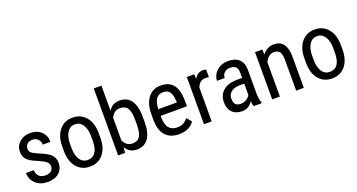

<svg xmlns="http://www.w3.org/2000/svg" viewBox="-45 -1380 3758 2020"><g transform="rotate(-20 1834.0 -370.0)"><path d="M321.3 -135.3Q321.3 -163.1 300.3 -183.1Q279.3 -203.1 219.2 -230Q149.4 -258.8 120.8 -279.3Q92.3 -299.8 78.1 -325.9Q64 -352.1 64 -388.2Q64 -452.6 111.1 -495.4Q158.2 -538.1 231.4 -538.1Q308.6 -538.1 355.5 -493.2Q402.3 -448.2 402.3 -377.9H316.4Q316.4 -413.6 292.5 -438.7Q268.6 -463.9 231.4 -463.9Q193.4 -463.9 171.6 -444.1Q149.9 -424.3 149.9 -391.1Q149.9 -364.7 165.8 -348.6Q181.6 -332.5 242.2 -306.2Q338.4 -268.6 373 -232.7Q407.7 -196.8 407.7 -141.6Q407.7 -72.8 360.4 -31.5Q313 9.8 233.4 9.8Q150.9 9.8 99.6 -37.6Q48.3 -85 48.3 -157.7H135.3Q136.7 -113.8 162.1 -88.9Q187.5 -64 233.4 -64Q276.4 -64 298.8 -83.3Q321.3 -102.5 321.3 -135.3Z M502 -288.6Q502 -403.8 557.9 -470.9Q613.8 -538.1 705.6 -538.1Q797.4 -538.1 853.3 -472.7Q909.2 -407.2 910.6 -294.4V-238.8Q910.6 -124 855 -57.1Q799.3 9.8 706.5 9.8Q614.7 9.8 559.3 -55.2Q503.9 -120.1 502 -231ZM588.4 -238.8Q588.4 -157.2 620.4 -110.6Q652.3 -64 706.5 -64Q820.8 -64 824.2 -229V-288.6Q824.2 -369.6 792 -416.7Q759.8 -463.9 705.6 -463.9Q652.3 -463.9 620.4 -416.7Q588.4 -369.6 588.4 -289.1Z M1404.8 -238.8Q1404.8 -115.2 1360.4 -52.7Q1315.9 9.8 1231.4 9.8Q1147.5 9.8 1105.5 -62.5L1101.1 0H1022.5V-750H1108.4V-470.2Q1150.9 -538.1 1230.5 -538.1Q1317.4 -538.1 1360.8 -476.6Q1404.3 -415 1404.8 -291ZM1318.8 -288.1Q1318.8 -381.8 1292.7 -421.6Q1266.6 -461.4 1208 -461.4Q1141.1 -461.4 1108.4 -389.2V-137.7Q1140.6 -66.4 1209 -66.4Q1267.6 -66.4 1293 -107.4Q1318.4 -148.4 1318.8 -234.9Z M1704.1 9.8Q1605.5 9.8 1552.7 -49.1Q1500 -107.9 1499 -221.7V-285.6Q1499 -403.8 1550.5 -470.9Q1602.1 -538.1 1694.3 -538.1Q1787.1 -538.1 1833 -479Q1878.9 -419.9 1879.9 -294.9V-238.3H1585V-226.1Q1585 -141.1 1616.9 -102.5Q1648.9 -64 1709 -64Q1747.1 -64 1776.1 -78.4Q1805.2 -92.8 1830.6 -124L1875.5 -69.3Q1819.3 9.8 1704.1 9.8ZM1694.3 -463.9Q1640.6 -463.9 1614.7 -427Q1588.9 -390.1 1585.4 -312.5H1793.5V-324.2Q1790 -399.4 1766.4 -431.6Q1742.7 -463.9 1694.3 -463.9Z M2201.7 -447.3Q2183.6 -450.7 2162.6 -450.7Q2096.2 -450.7 2069.8 -377.9V0H1983.4V-528.3H2067.4L2068.8 -474.6Q2103.5 -538.1 2167 -538.1Q2187.5 -538.1 2201.2 -531.2Z M2540 0Q2532.2 -17.1 2528.8 -57.6Q2482.9 9.8 2411.6 9.8Q2339.8 9.8 2299.6 -30.5Q2259.3 -70.8 2259.3 -144Q2259.3 -224.6 2314 -272Q2368.7 -319.3 2463.9 -320.3H2527.3V-376.5Q2527.3 -423.8 2506.3 -443.8Q2485.4 -463.9 2442.4 -463.9Q2403.3 -463.9 2378.9 -440.7Q2354.5 -417.5 2354.5 -381.8H2268.1Q2268.1 -422.4 2292 -459.2Q2315.9 -496.1 2356.4 -517.1Q2397 -538.1 2446.8 -538.1Q2527.8 -538.1 2570.1 -497.8Q2612.3 -457.5 2613.3 -380.4V-113.8Q2613.8 -52.7 2629.9 -7.8V0ZM2424.8 -68.8Q2456.5 -68.8 2485.4 -86.4Q2514.2 -104 2527.3 -130.4V-256.3H2478.5Q2417 -255.4 2381.3 -228.8Q2345.7 -202.1 2345.7 -154.3Q2345.7 -109.4 2363.8 -89.1Q2381.8 -68.8 2424.8 -68.8Z M2828.6 -528.3 2831.1 -471.2Q2881.3 -538.1 2959.5 -538.1Q3099.6 -538.1 3101.6 -351.1V0H3015.6V-347.2Q3015.6 -409.2 2994.9 -435.3Q2974.1 -461.4 2932.6 -461.4Q2900.4 -461.4 2874.8 -439.9Q2849.1 -418.5 2833.5 -383.8V0H2747.1V-528.3Z M3212.9 -288.6Q3212.9 -403.8 3268.8 -470.9Q3324.7 -538.1 3416.5 -538.1Q3508.3 -538.1 3564.2 -472.7Q3620.1 -407.2 3621.6 -294.4V-238.8Q3621.6 -124 3565.9 -57.1Q3510.3 9.8 3417.5 9.8Q3325.7 9.8 3270.3 -55.2Q3214.8 -120.1 3212.9 -231ZM3299.3 -238.8Q3299.3 -157.2 3331.3 -110.6Q3363.3 -64 3417.5 -64Q3531.7 -64 3535.2 -229V-288.6Q3535.2 -369.6 3502.9 -416.7Q3470.7 -463.9 3416.5 -463.9Q3363.3 -463.9 3331.3 -416.7Q3299.3 -369.6 3299.3 -289.1Z"/></g></svg>

Font: Roboto Condensed
Style: Regular
Weight: 400
Designer: Google
Version: Version 2.001047; 2015